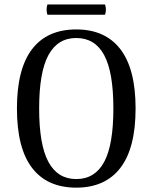

<svg xmlns="http://www.w3.org/2000/svg" viewBox="-20 -841 694 874"><path d="M195.8 -820.8H458Q466.3 -797.4 458 -773.9H195.8Q188.5 -797.4 195.8 -820.8ZM327.1 13.2Q194.8 13.2 126 -76.7Q57.1 -166.5 57.1 -347.2Q57.1 -527.3 126 -617.2Q194.8 -707 327.1 -707Q459 -707 528.1 -616.9Q597.2 -526.9 597.2 -347.2Q597.2 -167 528.1 -76.9Q459 13.2 327.1 13.2ZM327.1 -25.9Q412.1 -25.9 454.1 -103.8Q496.1 -181.6 496.1 -347.2Q496.1 -512.7 454.1 -590.3Q412.1 -668 327.1 -668Q242.7 -668 200.4 -590.1Q158.2 -512.2 158.2 -347.2Q158.2 -182.1 200.4 -104Q242.7 -25.9 327.1 -25.9Z"/></svg>

Font: Arima Madurai Medium
Style: Regular
Weight: 500
Designer: Joana Correia and Natanael Gama
Foundry: NDISCOVER
Version: Version 1.019;PS 001.019;hotconv 1.0.88;makeotf.lib2.5.64775